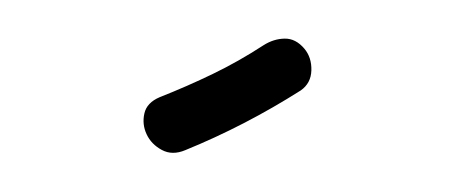

<svg xmlns="http://www.w3.org/2000/svg" viewBox="-28 -779 606 256"><g transform="rotate(5 275.0 -651.5)"><path d="M317.4 -722.7Q330.1 -732.4 344.7 -733.9Q359.4 -735.4 372.1 -722.7Q382.8 -711.9 383.8 -694.8Q384.8 -677.7 372.1 -667Q301.8 -613.3 225.6 -574.2Q209 -565.4 194.3 -571.8Q179.7 -578.1 172.4 -590.8Q165 -603.5 167 -618.2Q168.9 -632.8 185.5 -641.6Q220.7 -659.2 253.4 -678.7Q286.1 -698.2 317.4 -722.7Z"/></g></svg>

Font: Schoolbell
Style: Regular
Weight: 400
Designer: Font Diner, Inc
Foundry: Font Diner, Inc
Version: Version 1.001